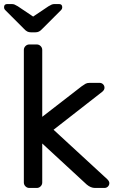

<svg xmlns="http://www.w3.org/2000/svg" viewBox="-43 -930 574 950"><path d="M74 -789 -18 -881Q-23 -886 -23 -894Q-23 -910 -7 -910H14Q23 -910 29 -907.5Q35 -905 45 -899L121 -848L197 -899Q207 -905 213 -907.5Q219 -910 228 -910H249Q265 -910 265 -894Q265 -886 260 -881L168 -789Q158 -778 150 -774Q142 -770 131 -770H111Q100 -770 92 -774Q84 -778 74 -789ZM166 -27Q166 -16 158 -8Q150 0 139 0H102Q91 0 83 -8Q75 -16 75 -27V-683Q75 -694 83 -702Q91 -710 102 -710H139Q150 -710 158 -702Q166 -694 166 -683V-352L361 -503Q372 -511 380 -515.5Q388 -520 400 -520H450Q460 -520 467 -513Q474 -506 474 -496Q474 -485 463 -476L222 -288L488 -43Q498 -33 498 -24Q498 -14 491 -7Q484 0 474 0H427Q406 0 386 -17L166 -220Z"/></svg>

Font: Contemporary
Style: Regular
Weight: 400
Designer: Victor Tran
Foundry: Victor Tran
Version: Version 1.100